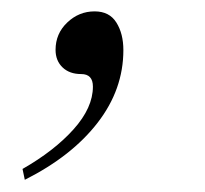

<svg xmlns="http://www.w3.org/2000/svg" viewBox="-20 -124 352 329"><path d="M22.5 184.1 18.6 165.5Q73.2 134.3 106.2 97.4Q139.2 60.5 139.2 24.4Q139.2 2.9 119.1 2.9Q99.1 2.9 87.2 -8.5Q75.2 -20 75.2 -38.6Q75.2 -66.4 95.2 -85.4Q115.2 -104.5 142.1 -104.5Q167.5 -104.5 179.4 -85.4Q191.4 -66.4 191.4 -38.1Q191.4 29.3 147.2 86.4Q103 143.6 22.5 184.1Z"/></svg>

Font: Flanker
Style: Italic
Weight: 400
Italic angle: -12°
Designer: Flanker
Version: Version 2.027